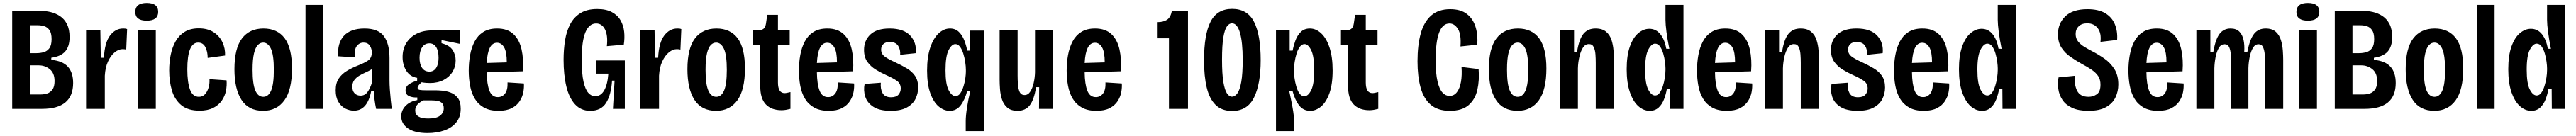

<svg xmlns="http://www.w3.org/2000/svg" viewBox="-20 -733 17330 916"><path d="M62 0V-660H249Q284 -660 319 -652Q354 -644 383.5 -624.5Q413 -605 430.5 -570.5Q448 -536 448 -483Q448 -420 418.5 -386.5Q389 -353 325 -344V-330Q401 -323 436.5 -284Q472 -245 472 -174Q472 0 263 0ZM181 -375H226Q251 -375 274 -381.5Q297 -388 312 -408Q327 -428 327 -469Q327 -510 313 -530Q299 -550 278 -556.5Q257 -563 236 -563H181ZM181 -97H256Q276 -97 297 -103.5Q318 -110 332.5 -129.5Q347 -149 347 -187Q347 -241 315 -267Q283 -293 241 -293H181Z M559 0V-528H655L658 -344H679Q684 -446 720 -493.5Q756 -541 808 -541Q814 -541 821 -540.5Q828 -540 835 -537L829 -399Q818 -402 805 -402Q778 -402 751.5 -380.5Q725 -359 706.5 -319Q688 -279 685 -223V0Z M908 0V-528H1028V0ZM967 -594Q890 -594 890 -652Q890 -713 967 -713Q1044 -713 1044 -653Q1044 -594 967 -594Z M1322 12Q1244 12 1199.5 -25Q1155 -62 1136.5 -123.5Q1118 -185 1118 -259Q1118 -314 1128.5 -365Q1139 -416 1162 -456Q1185 -496 1223 -519Q1261 -542 1317 -542Q1377 -542 1417 -516Q1457 -490 1476.5 -448Q1496 -406 1494 -359L1377 -343Q1377 -385 1361.5 -415.5Q1346 -446 1313 -446Q1240 -446 1240 -266Q1240 -179 1258 -130Q1276 -81 1318 -81Q1343 -81 1359 -98.5Q1375 -116 1383 -143.5Q1391 -171 1389 -200L1504 -192Q1507 -158 1500 -122Q1493 -86 1472 -55.5Q1451 -25 1414 -6.5Q1377 12 1322 12Z M1750 13Q1652 13 1604.5 -60.5Q1557 -134 1557 -267Q1557 -408 1608 -474.5Q1659 -541 1752 -541Q1846 -541 1895 -475Q1944 -409 1944 -272Q1944 -128 1893 -57.5Q1842 13 1750 13ZM1751 -81Q1785 -81 1803.5 -123Q1822 -165 1822 -263Q1822 -363 1802.5 -404.5Q1783 -446 1750 -446Q1730 -446 1714 -429.5Q1698 -413 1688.5 -373.5Q1679 -334 1679 -263Q1679 -166 1697.5 -123.5Q1716 -81 1751 -81Z M2035 0V-700H2155V0Z M2361 12Q2330 12 2302 -2.5Q2274 -17 2256 -47.5Q2238 -78 2238 -125Q2238 -174 2259 -205Q2280 -236 2314.5 -256.5Q2349 -277 2390 -293Q2429 -308 2455 -325Q2481 -342 2481 -380Q2481 -405 2467.5 -425.5Q2454 -446 2425 -446Q2398 -446 2380 -423Q2362 -400 2367 -347L2255 -354Q2248 -442 2293 -491.5Q2338 -541 2432 -541Q2524 -541 2562 -489.5Q2600 -438 2600 -342V-190Q2600 -163 2602.5 -128.5Q2605 -94 2608.5 -59.5Q2612 -25 2616 0H2510Q2503 -32 2499.5 -61.5Q2496 -91 2494 -121H2477Q2452 12 2361 12ZM2405 -89Q2434 -89 2451.5 -112.5Q2469 -136 2481 -174V-267Q2461 -255 2438.5 -245Q2416 -235 2396 -223Q2376 -211 2363 -193.5Q2350 -176 2350 -149Q2350 -120 2365.5 -104.5Q2381 -89 2405 -89Z M2856 163Q2771 163 2725 132Q2679 101 2679 51Q2679 9 2709 -21Q2739 -51 2787 -59V-77Q2755 -75 2731.5 -86Q2708 -97 2708 -123Q2708 -150 2731 -165.5Q2754 -181 2786 -190V-209Q2739 -216 2713.5 -256Q2688 -296 2688 -349Q2688 -402 2712.5 -442Q2737 -482 2781 -505Q2825 -528 2884 -528H3076V-437L2950 -463V-442Q3004 -428 3024.5 -396Q3045 -364 3045 -326Q3045 -284 3024 -249.5Q3003 -215 2964 -194.5Q2925 -174 2873 -174Q2862 -174 2846.5 -175Q2831 -176 2816 -179Q2800 -165 2794.5 -156.5Q2789 -148 2789 -142Q2789 -130 2803.5 -127.5Q2818 -125 2842 -125H2910Q2927 -125 2955 -122.5Q2983 -120 3011.5 -109.5Q3040 -99 3059.5 -73.5Q3079 -48 3079 -1Q3079 54 3049.5 90.5Q3020 127 2969.5 145Q2919 163 2856 163ZM2868 -251Q2898 -251 2914 -276Q2930 -301 2930 -344Q2930 -390 2914 -415.5Q2898 -441 2868 -441Q2837 -441 2819.5 -414.5Q2802 -388 2802 -344Q2802 -301 2819 -276Q2836 -251 2868 -251ZM2860 65Q2916 65 2940.5 45.5Q2965 26 2965 -4Q2965 -30 2950.5 -41.5Q2936 -53 2917 -55Q2898 -57 2885 -57H2828Q2801 -44 2787 -28Q2773 -12 2773 11Q2773 65 2860 65Z M3333 13Q3274 13 3235 -9Q3196 -31 3173.5 -69Q3151 -107 3142 -156Q3133 -205 3133 -258Q3133 -311 3142 -361.5Q3151 -412 3172 -452.5Q3193 -493 3230 -517Q3267 -541 3324 -541Q3394 -541 3434 -503Q3474 -465 3488.5 -399.5Q3503 -334 3497 -253L3254 -246Q3255 -166 3272 -122.5Q3289 -79 3329 -79Q3359 -79 3377.5 -103.5Q3396 -128 3394 -178L3504 -171Q3506 -143 3500 -111.5Q3494 -80 3475.5 -51.5Q3457 -23 3422.5 -5Q3388 13 3333 13ZM3323 -445Q3261 -445 3254 -309L3389 -313Q3389 -383 3371 -414Q3353 -445 3323 -445Z M3950 13Q3888 13 3848 -30.5Q3808 -74 3789.5 -151.5Q3771 -229 3771 -330Q3771 -400 3781 -462Q3791 -524 3816 -571Q3841 -618 3885 -645Q3929 -672 3997 -672Q4057 -672 4095.5 -651.5Q4134 -631 4154 -596.5Q4174 -562 4178.5 -519.5Q4183 -477 4176 -432L4062 -422Q4070 -493 4050 -534Q4030 -575 3990 -575Q3943 -575 3918 -516Q3893 -457 3893 -330Q3893 -237 3905 -183.5Q3917 -130 3937.5 -107.5Q3958 -85 3983 -85Q4022 -85 4044.5 -125Q4067 -165 4072 -237H3988V-326H4183V-228V0H4103L4114 -190H4097Q4091 -95 4057.5 -41Q4024 13 3950 13Z M4287 0V-528H4383L4386 -344H4407Q4412 -446 4448 -493.5Q4484 -541 4536 -541Q4542 -541 4549 -540.5Q4556 -540 4563 -537L4557 -399Q4546 -402 4533 -402Q4506 -402 4479.5 -380.5Q4453 -359 4434.5 -319Q4416 -279 4413 -223V0Z M4797 13Q4699 13 4651.5 -60.5Q4604 -134 4604 -267Q4604 -408 4655 -474.5Q4706 -541 4799 -541Q4893 -541 4942 -475Q4991 -409 4991 -272Q4991 -128 4940 -57.5Q4889 13 4797 13ZM4798 -81Q4832 -81 4850.5 -123Q4869 -165 4869 -263Q4869 -363 4849.5 -404.5Q4830 -446 4797 -446Q4777 -446 4761 -429.5Q4745 -413 4735.5 -373.5Q4726 -334 4726 -263Q4726 -166 4744.5 -123.5Q4763 -81 4798 -81Z M5237 9Q5169 9 5131.5 -30Q5094 -69 5094 -153V-432H5046V-528H5069Q5101 -528 5114.5 -538Q5128 -548 5132 -572L5141 -633H5213V-528H5292V-430H5213V-177Q5213 -106 5258 -106Q5265 -106 5274.5 -108Q5284 -110 5297 -113V0Q5280 4 5266.5 6.5Q5253 9 5237 9Z M5554 13Q5495 13 5456 -9Q5417 -31 5394.5 -69Q5372 -107 5363 -156Q5354 -205 5354 -258Q5354 -311 5363 -361.5Q5372 -412 5393 -452.5Q5414 -493 5451 -517Q5488 -541 5545 -541Q5615 -541 5655 -503Q5695 -465 5709.5 -399.5Q5724 -334 5718 -253L5475 -246Q5476 -166 5493 -122.5Q5510 -79 5550 -79Q5580 -79 5598.5 -103.5Q5617 -128 5615 -178L5725 -171Q5727 -143 5721 -111.5Q5715 -80 5696.5 -51.5Q5678 -23 5643.5 -5Q5609 13 5554 13ZM5544 -445Q5482 -445 5475 -309L5610 -313Q5610 -383 5592 -414Q5574 -445 5544 -445Z M5972 13Q5896 13 5854.5 -14Q5813 -41 5800 -83Q5787 -125 5796 -168L5905 -176Q5901 -135 5916.5 -106.5Q5932 -78 5974 -78Q6009 -78 6024 -96Q6039 -114 6039 -137Q6039 -171 6012 -189.5Q5985 -208 5942 -227Q5906 -243 5871.5 -264Q5837 -285 5814.5 -316.5Q5792 -348 5792 -397Q5792 -460 5834.5 -500.5Q5877 -541 5964 -541Q6059 -541 6103 -493Q6147 -445 6140 -375L6035 -364Q6038 -397 6022 -423.5Q6006 -450 5965 -450Q5936 -450 5921.5 -435.5Q5907 -421 5907 -399Q5907 -370 5931.5 -352Q5956 -334 6001 -314Q6044 -294 6079.5 -273Q6115 -252 6135.5 -221.5Q6156 -191 6156 -144Q6156 -103 6138 -67Q6120 -31 6079.5 -9Q6039 13 5972 13Z M6476 150V82Q6476 47 6484.5 -8.5Q6493 -64 6507 -121H6486Q6470 -61 6442 -24Q6414 13 6368 13Q6328 13 6293.5 -16.5Q6259 -46 6237.5 -106Q6216 -166 6216 -258Q6216 -350 6237.5 -413Q6259 -476 6294 -508.5Q6329 -541 6370 -541Q6407 -541 6430.5 -517.5Q6454 -494 6467 -459.5Q6480 -425 6486 -392H6506V-527H6598V150ZM6407 -86Q6427 -86 6440 -105.5Q6453 -125 6461.5 -153Q6470 -181 6473.5 -207.5Q6477 -234 6477 -249V-263Q6477 -286 6472.5 -315.5Q6468 -345 6459.5 -372.5Q6451 -400 6437.5 -418Q6424 -436 6406 -436Q6382 -436 6361 -395.5Q6340 -355 6340 -260Q6340 -166 6361 -126Q6382 -86 6407 -86Z M6825 13Q6780 13 6755 -9Q6730 -31 6719.5 -64.5Q6709 -98 6706.5 -133.5Q6704 -169 6704 -196V-528H6825V-224Q6825 -197 6827 -166.5Q6829 -136 6838.5 -114.5Q6848 -93 6872 -93Q6895 -93 6910 -116Q6925 -139 6933 -174Q6941 -209 6942 -246V-528H7064V0H6969L6970 -146H6949Q6936 -62 6907 -24.5Q6878 13 6825 13Z M7355 13Q7296 13 7257 -9Q7218 -31 7195.5 -69Q7173 -107 7164 -156Q7155 -205 7155 -258Q7155 -311 7164 -361.5Q7173 -412 7194 -452.5Q7215 -493 7252 -517Q7289 -541 7346 -541Q7416 -541 7456 -503Q7496 -465 7510.5 -399.5Q7525 -334 7519 -253L7276 -246Q7277 -166 7294 -122.5Q7311 -79 7351 -79Q7381 -79 7399.5 -103.5Q7418 -128 7416 -178L7526 -171Q7528 -143 7522 -111.5Q7516 -80 7497.5 -51.5Q7479 -23 7444.5 -5Q7410 13 7355 13ZM7345 -445Q7283 -445 7276 -309L7411 -313Q7411 -383 7393 -414Q7375 -445 7345 -445Z M7843 0V-475H7767V-584Q7805 -584 7829.5 -599.5Q7854 -615 7863 -660H7971V0Z M8268 14Q8198 14 8156.5 -27Q8115 -68 8097 -144Q8079 -220 8079 -326Q8079 -501 8123 -587Q8167 -673 8268 -673Q8371 -673 8415.5 -585.5Q8460 -498 8460 -328Q8460 -168 8415.5 -77Q8371 14 8268 14ZM8267 -82Q8287 -82 8303.5 -105Q8320 -128 8329.5 -182Q8339 -236 8339 -330Q8339 -450 8320.5 -513Q8302 -576 8267 -576Q8248 -576 8233 -555.5Q8218 -535 8209 -482Q8200 -429 8200 -331Q8200 -235 8209 -181Q8218 -127 8233 -104.5Q8248 -82 8267 -82Z M8563 150V-528H8655V-392H8675Q8681 -425 8693.5 -459.5Q8706 -494 8729.5 -517.5Q8753 -541 8791 -541Q8832 -541 8867 -508.5Q8902 -476 8923 -413Q8944 -350 8944 -259Q8944 -166 8922.5 -105.5Q8901 -45 8866.5 -16Q8832 13 8793 13Q8746 13 8718 -24Q8690 -61 8674 -121H8652Q8659 -87 8666.5 -50.5Q8674 -14 8679 18.5Q8684 51 8684 71V150ZM8754 -85Q8779 -85 8799.5 -125Q8820 -165 8820 -260Q8820 -355 8799.5 -395.5Q8779 -436 8755 -436Q8737 -436 8723.5 -418Q8710 -400 8701.5 -372.5Q8693 -345 8688.5 -315.5Q8684 -286 8684 -263V-249Q8684 -235 8687.5 -208Q8691 -181 8699 -152.5Q8707 -124 8720.5 -104.5Q8734 -85 8754 -85Z M9191 9Q9123 9 9085.5 -30Q9048 -69 9048 -153V-432H9000V-528H9023Q9055 -528 9068.5 -538Q9082 -548 9086 -572L9095 -633H9167V-528H9246V-430H9167V-177Q9167 -106 9212 -106Q9219 -106 9228.5 -108Q9238 -110 9251 -113V0Q9234 4 9220.5 6.5Q9207 9 9191 9Z M9732 13Q9651 13 9603.5 -28Q9556 -69 9535.5 -144Q9515 -219 9515 -320Q9515 -430 9537 -508.5Q9559 -587 9607.5 -629Q9656 -671 9735 -671Q9806 -671 9847.5 -638.5Q9889 -606 9905.5 -551.5Q9922 -497 9917 -432L9804 -420Q9810 -501 9787 -538Q9764 -575 9730 -575Q9637 -575 9637 -328Q9637 -238 9649.5 -185Q9662 -132 9683 -109.5Q9704 -87 9730 -87Q9761 -87 9780.5 -113Q9800 -139 9807.5 -183Q9815 -227 9811 -282L9926 -268Q9932 -192 9917.5 -128Q9903 -64 9859 -25.5Q9815 13 9732 13Z M10188 13Q10090 13 10042.5 -60.5Q9995 -134 9995 -267Q9995 -408 10046 -474.5Q10097 -541 10190 -541Q10284 -541 10333 -475Q10382 -409 10382 -272Q10382 -128 10331 -57.5Q10280 13 10188 13ZM10189 -81Q10223 -81 10241.5 -123Q10260 -165 10260 -263Q10260 -363 10240.5 -404.5Q10221 -446 10188 -446Q10168 -446 10152 -429.5Q10136 -413 10126.5 -373.5Q10117 -334 10117 -263Q10117 -166 10135.5 -123.5Q10154 -81 10189 -81Z M10473 0V-528H10568V-384H10588Q10602 -470 10631.5 -505.5Q10661 -541 10712 -541Q10759 -541 10784.5 -518.5Q10810 -496 10820.5 -462Q10831 -428 10833.5 -393Q10836 -358 10836 -334V0H10714V-310Q10714 -337 10712 -366Q10710 -395 10700.5 -415.5Q10691 -436 10668 -436Q10643 -436 10627.5 -411.5Q10612 -387 10603.5 -349.5Q10595 -312 10594 -273V0Z M11077 13Q11035 13 11000 -18.5Q10965 -50 10943.5 -112.5Q10922 -175 10922 -267Q10922 -359 10943.5 -419.5Q10965 -480 11000 -509.5Q11035 -539 11074 -539Q11120 -539 11149 -502Q11178 -465 11188 -405L11209 -404Q11196 -468 11189.5 -519Q11183 -570 11183 -599V-700H11304V0H11215L11214 -133H11192Q11186 -98 11173 -64Q11160 -30 11136.5 -8.5Q11113 13 11077 13ZM11113 -90Q11131 -90 11144 -108Q11157 -126 11165.5 -153Q11174 -180 11178.5 -209Q11183 -238 11183 -261V-274Q11183 -290 11179.5 -317Q11176 -344 11168 -372Q11160 -400 11146.5 -419.5Q11133 -439 11113 -439Q11089 -439 11067.5 -399Q11046 -359 11046 -265Q11046 -170 11067 -130Q11088 -90 11113 -90Z M11595 13Q11536 13 11497 -9Q11458 -31 11435.5 -69Q11413 -107 11404 -156Q11395 -205 11395 -258Q11395 -311 11404 -361.5Q11413 -412 11434 -452.5Q11455 -493 11492 -517Q11529 -541 11586 -541Q11656 -541 11696 -503Q11736 -465 11750.5 -399.5Q11765 -334 11759 -253L11516 -246Q11517 -166 11534 -122.5Q11551 -79 11591 -79Q11621 -79 11639.5 -103.5Q11658 -128 11656 -178L11766 -171Q11768 -143 11762 -111.5Q11756 -80 11737.5 -51.5Q11719 -23 11684.5 -5Q11650 13 11595 13ZM11585 -445Q11523 -445 11516 -309L11651 -313Q11651 -383 11633 -414Q11615 -445 11585 -445Z M11852 0V-528H11947V-384H11967Q11981 -470 12010.5 -505.5Q12040 -541 12091 -541Q12138 -541 12163.5 -518.5Q12189 -496 12199.5 -462Q12210 -428 12212.5 -393Q12215 -358 12215 -334V0H12093V-310Q12093 -337 12091 -366Q12089 -395 12079.5 -415.5Q12070 -436 12047 -436Q12022 -436 12006.5 -411.5Q11991 -387 11982.5 -349.5Q11974 -312 11973 -273V0Z M12476 13Q12400 13 12358.5 -14Q12317 -41 12304 -83Q12291 -125 12300 -168L12409 -176Q12405 -135 12420.5 -106.5Q12436 -78 12478 -78Q12513 -78 12528 -96Q12543 -114 12543 -137Q12543 -171 12516 -189.5Q12489 -208 12446 -227Q12410 -243 12375.5 -264Q12341 -285 12318.5 -316.5Q12296 -348 12296 -397Q12296 -460 12338.5 -500.5Q12381 -541 12468 -541Q12563 -541 12607 -493Q12651 -445 12644 -375L12539 -364Q12542 -397 12526 -423.5Q12510 -450 12469 -450Q12440 -450 12425.5 -435.5Q12411 -421 12411 -399Q12411 -370 12435.5 -352Q12460 -334 12505 -314Q12548 -294 12583.5 -273Q12619 -252 12639.5 -221.5Q12660 -191 12660 -144Q12660 -103 12642 -67Q12624 -31 12583.5 -9Q12543 13 12476 13Z M12920 13Q12861 13 12822 -9Q12783 -31 12760.5 -69Q12738 -107 12729 -156Q12720 -205 12720 -258Q12720 -311 12729 -361.5Q12738 -412 12759 -452.5Q12780 -493 12817 -517Q12854 -541 12911 -541Q12981 -541 13021 -503Q13061 -465 13075.5 -399.5Q13090 -334 13084 -253L12841 -246Q12842 -166 12859 -122.5Q12876 -79 12916 -79Q12946 -79 12964.5 -103.5Q12983 -128 12981 -178L13091 -171Q13093 -143 13087 -111.5Q13081 -80 13062.5 -51.5Q13044 -23 13009.5 -5Q12975 13 12920 13ZM12910 -445Q12848 -445 12841 -309L12976 -313Q12976 -383 12958 -414Q12940 -445 12910 -445Z M13312 13Q13270 13 13235 -18.5Q13200 -50 13178.5 -112.5Q13157 -175 13157 -267Q13157 -359 13178.5 -419.5Q13200 -480 13235 -509.5Q13270 -539 13309 -539Q13355 -539 13384 -502Q13413 -465 13423 -405L13444 -404Q13431 -468 13424.5 -519Q13418 -570 13418 -599V-700H13539V0H13450L13449 -133H13427Q13421 -98 13408 -64Q13395 -30 13371.5 -8.5Q13348 13 13312 13ZM13348 -90Q13366 -90 13379 -108Q13392 -126 13400.5 -153Q13409 -180 13413.5 -209Q13418 -238 13418 -261V-274Q13418 -290 13414.5 -317Q13411 -344 13403 -372Q13395 -400 13381.5 -419.5Q13368 -439 13348 -439Q13324 -439 13302.5 -399Q13281 -359 13281 -265Q13281 -170 13302 -130Q13323 -90 13348 -90Z M14028 13Q13961 13 13918 -7Q13875 -27 13853 -60.5Q13831 -94 13825.5 -133.5Q13820 -173 13827 -212L13938 -223Q13931 -164 13951.5 -122.5Q13972 -81 14029 -81Q14059 -81 14084 -98Q14109 -115 14109 -163Q14109 -197 14094 -220Q14079 -243 14051 -262.5Q14023 -282 13983 -303Q13942 -326 13905.5 -351.5Q13869 -377 13846 -413Q13823 -449 13823 -502Q13823 -575 13872.5 -623Q13922 -671 14021 -671Q14096 -671 14141 -644Q14186 -617 14205.5 -570Q14225 -523 14221 -464L14109 -451Q14116 -509 14091 -542.5Q14066 -576 14020 -576Q13983 -576 13962.5 -556Q13942 -536 13942 -504Q13942 -474 13958.5 -453.5Q13975 -433 14000.5 -417.5Q14026 -402 14053 -388Q14094 -367 14134.5 -339Q14175 -311 14202 -269Q14229 -227 14229 -164Q14229 -118 14210 -77.5Q14191 -37 14147 -12Q14103 13 14028 13Z M14497 13Q14438 13 14399 -9Q14360 -31 14337.5 -69Q14315 -107 14306 -156Q14297 -205 14297 -258Q14297 -311 14306 -361.5Q14315 -412 14336 -452.5Q14357 -493 14394 -517Q14431 -541 14488 -541Q14558 -541 14598 -503Q14638 -465 14652.5 -399.5Q14667 -334 14661 -253L14418 -246Q14419 -166 14436 -122.5Q14453 -79 14493 -79Q14523 -79 14541.5 -103.5Q14560 -128 14558 -178L14668 -171Q14670 -143 14664 -111.5Q14658 -80 14639.5 -51.5Q14621 -23 14586.5 -5Q14552 13 14497 13ZM14487 -445Q14425 -445 14418 -309L14553 -313Q14553 -383 14535 -414Q14517 -445 14487 -445Z M14754 0V-528H14848V-384H14868Q14883 -470 14910.5 -505.5Q14938 -541 14984 -541Q15022 -541 15043 -520Q15064 -499 15071.5 -463.5Q15079 -428 15076 -384H15097Q15114 -470 15142.5 -505.5Q15171 -541 15220 -541Q15264 -541 15288.5 -518.5Q15313 -496 15323 -462Q15333 -428 15335.5 -392.5Q15338 -357 15338 -331V0H15216V-308Q15216 -335 15214 -364Q15212 -393 15203 -414Q15194 -435 15172 -435Q15149 -435 15134.5 -410.5Q15120 -386 15112.5 -349Q15105 -312 15104 -274V0H14987V-308Q14987 -335 14985.5 -364.5Q14984 -394 14975 -414.5Q14966 -435 14944 -435Q14919 -435 14904.5 -409.5Q14890 -384 14883 -347Q14876 -310 14875 -273V0Z M15445 0V-528H15565V0ZM15504 -594Q15427 -594 15427 -652Q15427 -713 15504 -713Q15581 -713 15581 -653Q15581 -594 15504 -594Z M15685 0V-660H15872Q15907 -660 15942 -652Q15977 -644 16006.5 -624.5Q16036 -605 16053.5 -570.5Q16071 -536 16071 -483Q16071 -420 16041.5 -386.5Q16012 -353 15948 -344V-330Q16024 -323 16059.5 -284Q16095 -245 16095 -174Q16095 0 15886 0ZM15804 -375H15849Q15874 -375 15897 -381.5Q15920 -388 15935 -408Q15950 -428 15950 -469Q15950 -510 15936 -530Q15922 -550 15901 -556.5Q15880 -563 15859 -563H15804ZM15804 -97H15879Q15899 -97 15920 -103.5Q15941 -110 15955.5 -129.5Q15970 -149 15970 -187Q15970 -241 15938 -267Q15906 -293 15864 -293H15804Z M16355 13Q16257 13 16209.5 -60.5Q16162 -134 16162 -267Q16162 -408 16213 -474.5Q16264 -541 16357 -541Q16451 -541 16500 -475Q16549 -409 16549 -272Q16549 -128 16498 -57.5Q16447 13 16355 13ZM16356 -81Q16390 -81 16408.5 -123Q16427 -165 16427 -263Q16427 -363 16407.5 -404.5Q16388 -446 16355 -446Q16335 -446 16319 -429.5Q16303 -413 16293.5 -373.5Q16284 -334 16284 -263Q16284 -166 16302.5 -123.5Q16321 -81 16356 -81Z M16640 0V-700H16760V0Z M17007 13Q16965 13 16930 -18.5Q16895 -50 16873.5 -112.5Q16852 -175 16852 -267Q16852 -359 16873.5 -419.5Q16895 -480 16930 -509.5Q16965 -539 17004 -539Q17050 -539 17079 -502Q17108 -465 17118 -405L17139 -404Q17126 -468 17119.5 -519Q17113 -570 17113 -599V-700H17234V0H17145L17144 -133H17122Q17116 -98 17103 -64Q17090 -30 17066.5 -8.5Q17043 13 17007 13ZM17043 -90Q17061 -90 17074 -108Q17087 -126 17095.5 -153Q17104 -180 17108.5 -209Q17113 -238 17113 -261V-274Q17113 -290 17109.5 -317Q17106 -344 17098 -372Q17090 -400 17076.5 -419.5Q17063 -439 17043 -439Q17019 -439 16997.5 -399Q16976 -359 16976 -265Q16976 -170 16997 -130Q17018 -90 17043 -90Z"/></svg>

Font: Bricolage Grotesque 10pt Condensed SemiBold
Style: Regular
Weight: 600
Width: 3
Designer: Mathieu Triay
Foundry: Atelier Triay
Version: Version 1.000; ttfautohint (v1.8.4.7-5d5b);gftools[0.9.32]